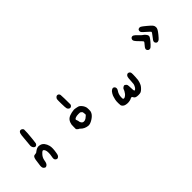

<svg xmlns="http://www.w3.org/2000/svg" viewBox="159 -2022 3681 3681"><g transform="rotate(-45 2000.0 -181.0)"><path d="M494 -271Q517 -280 536.5 -280Q556 -280 584 -273Q623 -262 652 -225.5Q681 -189 696 -133Q713 -67 690 58Q684 94 675 110Q666 126 647 138Q618 155 588 125Q575 112 573.5 92Q572 72 581 29Q589 -9 589 -56Q589 -105 577 -129Q554 -175 528 -161Q516 -154 504 -142Q468 -108 450.5 -75.5Q433 -43 427 -3Q417 75 377 95Q360 103 354.5 103Q349 103 335 96Q315 84 306 68Q296 46 298 12Q300 -22 318 -135Q326 -182 342.5 -200Q359 -218 392 -218Q407 -218 416.5 -222Q426 -226 442 -240Q466 -259 494 -271ZM488 -734Q501 -744 517 -744Q534 -744 551 -730.5Q568 -717 571 -701Q573 -687 568.5 -606.5Q564 -526 557 -476Q554 -452 547 -391Q545 -363 541.5 -353Q538 -343 528 -332Q506 -309 479.5 -319.5Q453 -330 441 -365Q435 -381 435 -396Q435 -411 440 -454Q448 -524 453 -596Q457 -660 465 -691Q473 -722 488 -734Z M1584 -159Q1570 -172 1561.5 -174.5Q1553 -177 1517 -176Q1470 -176 1441 -165Q1413 -154 1407.5 -142.5Q1402 -131 1414 -108Q1424 -83 1424 -70Q1424 -55 1436 -34.5Q1448 -14 1461 -7Q1515 21 1583 -44L1608 -67L1606 -104Q1604 -130 1601 -138.5Q1598 -147 1584 -159ZM1449 -286Q1505 -296 1513 -296Q1531 -297 1577 -287.5Q1623 -278 1632 -272Q1653 -259 1674 -234Q1695 -209 1706 -184Q1716 -161 1718.5 -146.5Q1721 -132 1721 -98Q1721 -64 1719 -50Q1717 -36 1708 -18Q1683 35 1611.5 79.5Q1540 124 1490 118Q1400 107 1344 48Q1328 32 1321 32Q1314 32 1296 14L1279 -4V-67Q1279 -107 1281 -125Q1283 -143 1292 -167Q1309 -217 1346 -244.5Q1383 -272 1449 -286ZM1452 -705Q1475 -725 1500 -716.5Q1525 -708 1534 -677Q1537 -667 1538.5 -578Q1540 -489 1540 -417Q1539 -399 1523.5 -384Q1508 -369 1490 -369Q1473 -369 1457.5 -382Q1442 -395 1435 -415Q1428 -434 1426 -548Q1424 -642 1428 -665.5Q1432 -689 1452 -705Z M2306 -51Q2332 -65 2342 -62Q2376 -52 2383.5 -22Q2391 8 2368 42Q2329 98 2325 167Q2323 208 2327.5 219.5Q2332 231 2350 231Q2363 231 2384 217Q2405 203 2421 184Q2432 172 2448.5 142Q2465 112 2465 104.5Q2465 97 2479 82.5Q2493 68 2507 62Q2521 55 2526 55Q2531 55 2543 62Q2569 78 2575.5 96.5Q2582 115 2583 178Q2585 254 2591 261Q2602 274 2622 257Q2642 240 2658 205Q2669 182 2672 163.5Q2675 145 2678 85Q2681 15 2688 -10.5Q2695 -36 2714 -49Q2740 -68 2770 -49Q2789 -38 2793 -13.5Q2797 11 2793 91Q2790 147 2786.5 171.5Q2783 196 2775 219Q2760 263 2746.5 285Q2733 307 2705 335Q2675 364 2653.5 373Q2632 382 2589 382Q2544 382 2520 371Q2496 360 2485 335Q2480 321 2467.5 317Q2455 313 2442 321Q2423 333 2390 340Q2357 347 2325 345Q2286 342 2263 332.5Q2240 323 2223 303Q2211 287 2208.5 276Q2206 265 2205 218Q2204 155 2212 127Q2217 109 2227 70Q2233 42 2257 2Q2272 -21 2281.5 -32Q2291 -43 2306 -51Z M3279 -494Q3304 -506 3327.5 -494Q3351 -482 3399 -432Q3448 -380 3462 -373Q3479 -364 3501.5 -339Q3524 -314 3529 -298Q3534 -283 3533.5 -276Q3533 -269 3527 -254Q3516 -230 3474.5 -180.5Q3433 -131 3400 -103Q3382 -88 3360.5 -88Q3339 -88 3325 -103Q3303 -127 3309 -151Q3315 -175 3354 -218Q3389 -256 3389 -268Q3389 -280 3359 -308Q3317 -348 3288.5 -382Q3260 -416 3255 -432Q3249 -453 3258 -470Q3267 -487 3279 -494ZM3495 -516Q3521 -526 3544.5 -514Q3568 -502 3641 -441Q3709 -385 3728.5 -359Q3748 -333 3748 -299Q3748 -273 3732 -244Q3716 -215 3676 -166Q3633 -114 3614.5 -98Q3596 -82 3574 -79Q3559 -78 3552.5 -80Q3546 -82 3535 -93Q3519 -109 3519 -128Q3519 -146 3530.5 -165Q3542 -184 3582 -233Q3623 -285 3623 -295Q3623 -307 3555 -365Q3488 -422 3477 -440Q3464 -462 3469 -485Q3474 -508 3495 -516Z"/></g></svg>

Font: linja li nja tan jan Jami
Style: Regular
Weight: 400
Designer: jan Jami
Version: Version 1.0